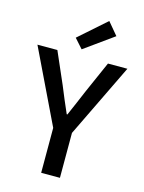

<svg xmlns="http://www.w3.org/2000/svg" viewBox="-138 -1027 828 1107"><g transform="rotate(15 276.5 -473.5)"><path d="M211 -804 261 -748 435 -873 373 -947ZM220 -268V0H332V-268L545 -708H429L346 -520C324 -466 302 -418 279 -364H275C251 -418 231 -466 209 -520L127 -708H8Z"/></g></svg>

Font: Spoqa Han Sans Neo Medium
Style: Regular
Weight: 500
Designer: [Spoqa Han Sans Neo] Dong-huui Kim ___ Younghwa Kang ___ Yujin Lee ___ [Noto Sans] Ryoko NISHIZUKA ____ (kana & ideograp
Foundry: Spoqa (http://www.spoqa-han-sans.com)
Version: Version 1.100;hotconv 1.0.109;makeotfexe 2.5.65596